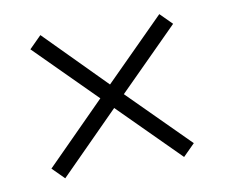

<svg xmlns="http://www.w3.org/2000/svg" viewBox="-54 -619 622 531"><g transform="rotate(-10 257.0 -353.0)"><path d="M424 -554 457 -521 289 -353 456 -186 423 -153 256 -320 89 -152 56 -185 223 -353 56 -520 90 -554 256 -386Z"/></g></svg>

Font: Noto Sans Lao Looped SemiCondensed Light
Style: Regular
Weight: 300
Width: 4
Designer: Mark Frömberg, Ben Mitchell
Foundry: The Fontpad Ltd
Version: Version 1.002; ttfautohint (v1.8.4.7-5d5b)